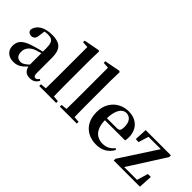

<svg xmlns="http://www.w3.org/2000/svg" viewBox="26 -1568 2333 2333"><g transform="rotate(45 1192.0 -401.5)"><path d="M186.6 16.2Q124.2 16.2 83.8 -19.4Q43.3 -54.9 43.3 -117.6Q43.3 -161.2 62 -193.6Q80.7 -226.1 125.1 -251.5Q169.6 -277 245.4 -297.9Q284.8 -309.4 334.4 -322Q384 -334.6 424 -344.4V-318.9Q384 -308.9 344 -297.6Q303.9 -286.4 277.1 -276.7Q223.3 -254.9 196.1 -220.6Q168.8 -186.4 168.8 -135.9Q168.8 -90.4 191.1 -67.9Q213.3 -45.3 250 -45.3Q266.3 -45.3 284.7 -52.6Q303.1 -59.9 327.4 -79.7Q351.8 -99.4 385.3 -135.5L400.8 -82.4H365.7Q336.6 -50.6 311.2 -28.7Q285.7 -6.8 256.4 4.7Q227 16.2 186.6 16.2ZM466.1 15.2Q414.6 15.2 387.9 -14.2Q361.2 -43.6 354.9 -94V-96.5V-381.4Q354.9 -434.7 344.8 -464.5Q334.7 -494.3 311.6 -506.3Q288.5 -518.3 250 -518.3Q224.4 -518.3 197.3 -512.2Q170.2 -506.1 133.8 -491.2L196.1 -516.3L185.9 -439.2Q183.3 -395.9 164.6 -378Q145.8 -360.2 120.3 -360.2Q71.1 -360.2 59.2 -406.5Q68.9 -473.5 129.4 -512.7Q189.9 -551.9 295.1 -551.9Q395.4 -551.9 440.7 -505.9Q486.1 -459.8 486.1 -356.2V-94.8Q486.1 -60.3 494.8 -47Q503.6 -33.8 519.7 -33.8Q531.3 -33.8 541.3 -40.9Q551.3 -48.1 564.7 -67.2L581.9 -53.4Q564 -17.5 536.2 -1.1Q508.4 15.2 466.1 15.2Z M618.5 0V-29.9L730.2 -40.2H793L909.6 -29.9V0ZM694.1 0Q695.1 -35.1 695.6 -75.2Q696.1 -115.3 696.6 -156.4Q697.1 -197.6 697.1 -234.8V-747.8L619 -753.3V-780.3L820.6 -819L835.6 -810L831.8 -650.9V-234.8Q831.8 -197.6 832.3 -156.4Q832.8 -115.3 833.7 -75.2Q834.6 -35.1 835.6 0Z M973.5 0V-29.9L1085.2 -40.2H1148L1264.6 -29.9V0ZM1049.1 0Q1050.1 -35.1 1050.6 -75.2Q1051.1 -115.3 1051.6 -156.4Q1052.1 -197.6 1052.1 -234.8V-747.8L974 -753.3V-780.3L1175.6 -819L1190.6 -810L1186.8 -650.9V-234.8Q1186.8 -197.6 1187.3 -156.4Q1187.8 -115.3 1188.7 -75.2Q1189.6 -35.1 1190.6 0Z M1611.2 16.2Q1530.8 16.2 1468.2 -16.5Q1405.6 -49.1 1370.1 -113Q1334.6 -176.9 1334.6 -268.8Q1334.6 -358.8 1372.6 -422.2Q1410.5 -485.7 1472.2 -518.8Q1533.9 -551.9 1604.4 -551.9Q1678.1 -551.9 1728.5 -522.5Q1778.8 -493.1 1804.6 -443.2Q1830.4 -393.3 1830.4 -330.9Q1830.4 -296.1 1823.7 -270.2H1393.1V-304.6H1648.4Q1680.5 -304.6 1691.9 -322.2Q1703.3 -339.8 1703.3 -380.4Q1703.3 -446.3 1675.2 -482.2Q1647.1 -518 1599.1 -518Q1565.7 -518 1537.6 -492.9Q1509.6 -467.8 1493.1 -416Q1476.7 -364.1 1476.7 -282.7Q1476.7 -200.5 1499.9 -148.2Q1523 -95.8 1563.8 -71.7Q1604.5 -47.5 1656.4 -47.5Q1709.4 -47.5 1745.9 -67.7Q1782.3 -87.9 1809.2 -123.2L1827.1 -109.9Q1795.6 -49.8 1740.7 -16.8Q1685.7 16.2 1611.2 16.2Z M1899.1 0V-29.9L2218.2 -521.1V-491.9L2210.2 -502.1H2098.7H1963.9L1999.7 -521.1L1953.6 -370.7L1904.1 -373.9L1912.1 -535.7H2345.7V-505.1L2032.8 -13.9L2037.3 -52.5L2039.8 -33.6H2153.8H2289L2260.4 -17.1L2308.4 -177.5H2359L2349 0Z"/></g></svg>

Font: Noto Serif SC
Style: Regular
Weight: 200
Designer: Ryoko NISHIZUKA 西塚涼子 (kana & ideographs); Frank Grießhammer (Latin, Greek & Cyrillic); Wenlong ZHANG 张文龙 (bopomofo); San
Foundry: Adobe
Version: Version 2.001;hotconv 1.1.0;makeotfexe 2.6.0